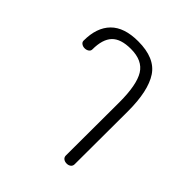

<svg xmlns="http://www.w3.org/2000/svg" viewBox="-163 -702 819 819"><g transform="rotate(45 246.5 -292.5)"><path d="M335 -22 336 -344Q336 -449 308 -494.5Q280 -540 210 -540Q149 -540 122 -511.5Q95 -483 95 -422Q95 -413 87 -407.5Q79 -402 68 -402Q58 -402 50 -407.5Q42 -413 42 -422Q42 -501 83.5 -543Q125 -585 209 -585Q310 -585 349.5 -525.5Q389 -466 389 -343L388 -22Q388 -12 380.5 -6Q373 0 362 0Q350 0 342.5 -6Q335 -12 335 -22Z"/></g></svg>

Font: Mali Light
Style: Regular
Weight: 300
Designer: Kitiyaporn Chalermlarp | Katatrad Aksorn Co.,Ltd.
Foundry: Cadson Demak Co.,Ltd.
Version: Version 1.000; ttfautohint (v1.6)